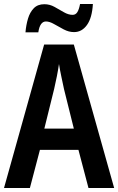

<svg xmlns="http://www.w3.org/2000/svg" viewBox="-20 -937 590 957"><path d="M421 0 371 -190H179L129 0H0L200 -715H348L549 0ZM299 -493Q293 -521 285.5 -556.5Q278 -592 274 -618Q270 -590 263.5 -557Q257 -524 250 -494L201 -296H348ZM107 -776Q110 -812 119.5 -844Q129 -876 148.5 -896Q168 -916 201 -916Q228 -916 252 -902.5Q276 -889 298.5 -876Q321 -863 342 -863Q357 -863 365.5 -876.5Q374 -890 379 -917H443Q439 -848 413.5 -812.5Q388 -777 349 -777Q323 -777 297.5 -790.5Q272 -804 249.5 -817Q227 -830 209 -830Q179 -830 171 -776Z"/></svg>

Font: Noto Sans Lao Looped Condensed SemiBold
Style: Regular
Weight: 600
Width: 3
Designer: Mark Frömberg, Ben Mitchell
Foundry: The Fontpad Ltd
Version: Version 1.002; ttfautohint (v1.8.4.7-5d5b)